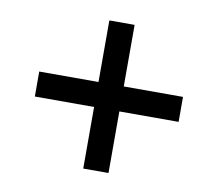

<svg xmlns="http://www.w3.org/2000/svg" viewBox="-63 -651 717 651"><g transform="rotate(10 295.5 -325.0)"><path d="M263 -70H350V-282H554V-368H350V-580H263V-368H59V-282H263Z"/></g></svg>

Font: Fixel Display 20240404 Medium
Style: Italic
Weight: 500
Italic angle: -10°
Designer: AlfaBravo + MacPaw
Foundry: Kyrylo Tkachov, Marchela Mozhyna, Serhii Makarenko, Maria Weinstein, Zakhar Kryvoshyya
Version: Version 1.211;Glyphs 3.2 (3225)